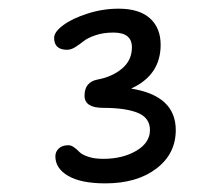

<svg xmlns="http://www.w3.org/2000/svg" viewBox="-20 -861 480 447"><path d="M225.1 -434.1Q168.9 -434.1 138.9 -451.4Q108.9 -468.8 108.9 -497.1Q108.9 -507.8 116.9 -515.4Q125 -522.9 139.2 -522.9Q145.5 -522.9 152.3 -518.1Q159.2 -513.2 165 -507.1Q170.9 -501 185.3 -496.1Q199.7 -491.2 220.2 -491.2Q265.6 -491.2 297.4 -510Q329.1 -528.8 329.1 -558.1Q329.1 -586.9 300.5 -598.4Q272 -609.9 220.2 -609.9Q176.8 -609.9 176.8 -638.2Q176.8 -669.9 207 -675.8Q241.2 -682.1 264.2 -701.4Q287.1 -720.7 287.1 -751Q287.1 -785.2 244.1 -785.2Q220.2 -785.2 201.9 -778.8Q183.6 -772.5 174.6 -765.1Q165.5 -757.8 155.5 -751.5Q145.5 -745.1 136.2 -745.1Q106 -745.1 106 -772.9Q106 -786.6 127 -802.2Q147.9 -817.9 183.6 -829.3Q219.2 -840.8 255.9 -840.8Q304.2 -840.8 329.1 -818.4Q354 -795.9 354 -756.8Q354 -686 285.2 -654.8Q389.2 -638.2 389.2 -558.1Q389.2 -502.9 344 -468.5Q298.8 -434.1 225.1 -434.1Z"/></svg>

Font: Shantell Sans Irregular Bouncy
Style: Regular
Weight: 300
Designer: Stephen Nixon, Anya Danilova, Shantell Martin
Foundry: Arrow Type
Version: Version 1.006;[9816181b4]